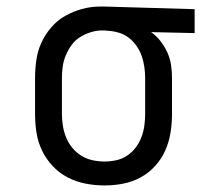

<svg xmlns="http://www.w3.org/2000/svg" viewBox="-20 -558 640 586"><path d="M299 8Q270 8 241.5 2.5Q213 -3 187.5 -16Q162 -29 141.5 -50.5Q121 -72 108.5 -98Q96 -124 91.5 -152.5Q87 -181 87 -210V-320Q87 -348 91 -375.5Q95 -403 106.5 -428Q118 -453 136.5 -474.5Q155 -496 179 -509.5Q203 -523 230 -530.5Q257 -538 285 -538Q289 -538 292.5 -538Q296 -538 300 -538L574 -530V-457L441 -460Q457 -449 469.5 -433Q482 -417 490.5 -398.5Q499 -380 502 -360Q505 -340 505 -320V-210Q505 -182 500.5 -153.5Q496 -125 484.5 -99Q473 -73 453.5 -51.5Q434 -30 409 -16.5Q384 -3 356 2.5Q328 8 299 8ZM299 -65Q317 -65 335 -69Q353 -73 368 -83Q383 -93 394 -107.5Q405 -122 411.5 -139Q418 -156 420.5 -174Q423 -192 423 -210V-320Q423 -337 420.5 -354Q418 -371 412.5 -387Q407 -403 397 -417.5Q387 -432 373.5 -442.5Q360 -453 343.5 -458Q327 -463 310 -464L300 -465Q298 -465 295.5 -465Q293 -465 291 -465Q274 -465 256.5 -459.5Q239 -454 224 -444.5Q209 -435 198.5 -420.5Q188 -406 181 -389.5Q174 -373 171.5 -355.5Q169 -338 169 -320V-210Q169 -192 172 -173.5Q175 -155 182 -138Q189 -121 201 -106.5Q213 -92 228.5 -82.5Q244 -73 262.5 -69Q281 -65 299 -65Z"/></svg>

Font: Iosevka Slab Extended
Style: Regular
Weight: 400
Width: 7
Monospace: yes
Designer: Belleve Invis
Foundry: Belleve Invis
Version: Version 11.1.1; ttfautohint (v1.8.3)